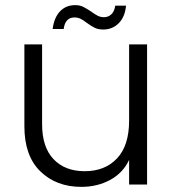

<svg xmlns="http://www.w3.org/2000/svg" viewBox="-20 -719 673 748"><path d="M553 -546V0H483V-96Q459 -45 409 -18Q359 9 297 9Q199 9 137 -51.5Q75 -112 75 -227V-546H144V-235Q144 -146 188.5 -99Q233 -52 310 -52Q389 -52 436 -102Q483 -152 483 -249V-546ZM185 -606Q191 -651 214 -675Q237 -699 273 -699Q291 -699 304 -692.5Q317 -686 335 -674Q350 -663 361 -657.5Q372 -652 385 -652Q402 -652 414 -663.5Q426 -675 429 -697H471Q467 -653 442.5 -628.5Q418 -604 382 -604Q363 -604 349.5 -610.5Q336 -617 318 -630Q304 -641 293.5 -646Q283 -651 270 -651Q234 -651 228 -606Z"/></svg>

Font: Poppins-tnum Light
Style: Regular
Weight: 300
Designer: Ninad Kale (Devanagari), Jonny Pinhorn (Latin)
Foundry: Indian Type Foundry
Version: Version 4.004